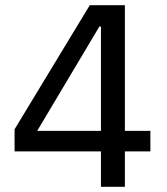

<svg xmlns="http://www.w3.org/2000/svg" viewBox="-20 -718 640 738"><path d="M368 0V-136H36V-221L325 -698H460V-215H558V-136H460V0ZM123 -215H368V-616H362Z"/></svg>

Font: IBM Plex Sans Thai Text
Style: Regular
Weight: 450
Designer: Mike Abbink, Paul van der Laan, Pieter van Rosmalen, Ben Mitchell, Mark Frömberg
Foundry: Bold Monday
Version: Version 1.1